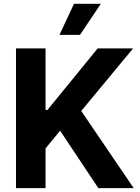

<svg xmlns="http://www.w3.org/2000/svg" viewBox="-20 -979 730 999"><path d="M63.2 0V-727.3H217V-406.6H226.6L488.3 -727.3H672.6L402.7 -401.6L675.8 0H491.8L292.6 -299L217 -206.7V0ZM289.4 -797.6 365.1 -959.2H504.6L396.3 -797.6Z"/></svg>

Font: Inter UI
Style: Bold
Weight: 700
Designer: Rasmus Andersson
Foundry: rsms
Version: 3.2;8d6f07862